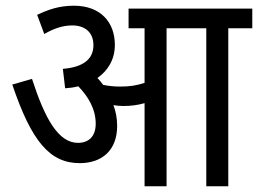

<svg xmlns="http://www.w3.org/2000/svg" viewBox="-20 -652 903 672"><path d="M390 -211C390 -239 385 -263 377 -284C389 -282 401 -281 411 -281C438 -281 462 -284 486 -291V0H563V-553H702V0H779V-553H863V-622H430V-553H486V-362C459 -353 435 -349 401 -349C379 -349 360 -351 341 -355C335 -363 328 -372 321 -379C358 -405 382 -444 382 -495C382 -575 331 -632 239 -632C186 -632 148 -618 110 -600L135 -533C168 -552 199 -563 233 -563C277 -563 307 -539 307 -494C307 -446 273 -417 200 -411L208 -343C224 -344 239 -346 254 -350C288 -315 315 -271 315 -219C315 -174 290 -152 253 -152C184 -152 137 -237 92 -376L23 -356C90 -158 154 -81 259 -81C337 -81 390 -126 390 -211Z"/></svg>

Font: Noto Sans Devanagari UI Condensed
Style: Regular
Weight: 400
Width: 3
Designer: Jelle Bosma - Monotype Design Team
Foundry: Monotype Imaging Inc.
Version: Version 2.003